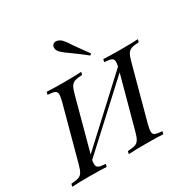

<svg xmlns="http://www.w3.org/2000/svg" viewBox="-182 -841 983 990"><g transform="rotate(-30 309.5 -346.0)"><path d="M646 -490.3 641.9 -474.2Q612.1 -472.6 597.6 -467.7Q583.1 -462.9 574.6 -449.2Q566.1 -435.5 558.1 -404.8L471.8 -85.5Q464.5 -54.8 464.5 -46Q464.5 -29 476.2 -23.4Q487.9 -17.7 518.5 -16.1L514.5 0Q482.3 -2.4 412.1 -2.4Q347.6 -2.4 308.9 0L312.9 -16.1Q342.7 -17.7 357.3 -22.6Q371.8 -27.4 380.2 -41.1Q388.7 -54.8 396.8 -85.5L479 -388.7L130.6 -68.5Q128.2 -55.6 128.2 -46Q128.2 -29 139.5 -23.4Q150.8 -17.7 181.5 -16.1L177.4 0Q141.1 -2.4 75.8 -2.4Q8.1 -2.4 -27.4 0L-23.4 -16.1Q5.6 -17.7 20.2 -22.6Q34.7 -27.4 43.1 -41.1Q51.6 -54.8 59.7 -85.5L146 -404.8Q153.2 -435.5 153.2 -444.4Q153.2 -461.3 141.5 -466.9Q129.8 -472.6 99.2 -474.2L103.2 -490.3Q136.3 -487.9 205.6 -487.9Q270.2 -487.9 308.9 -490.3L304.8 -474.2Q275 -472.6 260.5 -467.7Q246 -462.9 237.5 -449.2Q229 -435.5 221 -404.8L137.9 -96.8L486.3 -418.5Q490.3 -436.3 490.3 -444.4Q490.3 -461.3 478.6 -466.9Q466.9 -472.6 436.3 -474.2L440.3 -490.3Q476.6 -487.9 541.9 -487.9Q611.3 -487.9 646 -490.3ZM312.9 -599.2Q280.6 -621 264.5 -636.3Q249.2 -651.6 249.2 -667.7Q249.2 -677.4 254.8 -683.9Q262.1 -691.9 273.4 -691.9Q282.3 -691.9 291.9 -687.1Q301.6 -682.3 308.1 -675Q321 -661.3 341.9 -628.2Q381.5 -571.8 400 -547.6L391.9 -539.5Q358.9 -566.1 312.9 -599.2Z"/></g></svg>

Font: Playfair Display SC
Style: Italic
Weight: 400
Italic angle: -14°
Designer: Claus Eggers Sørensen
Foundry: Claus Eggers Sørensen
Version: Version 1.202; ttfautohint (v1.6)